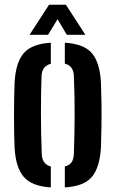

<svg xmlns="http://www.w3.org/2000/svg" viewBox="-20 -789 491 816"><path d="M42 -162Q41 -186.5 40.2 -222Q39.5 -257.5 39.5 -297Q39.5 -336.5 40.2 -373.5Q41 -410.5 42 -438.5Q47 -524.5 81.2 -563.5Q115.5 -602.5 196 -607.5V-518Q158 -508 156.5 -465Q154 -394.5 154 -307.8Q154 -221 157.5 -135.5Q158.5 -91 196 -81.5V7.5Q115 2.5 80.8 -37.5Q46.5 -77.5 42 -162ZM255.5 7.5V-81.5Q276 -86.5 284.5 -99.8Q293 -113 294 -134.5Q297 -224 297.2 -301.2Q297.5 -378.5 294 -466Q292.5 -509.5 255.5 -518.5V-607.5Q338 -602.5 371.2 -562.2Q404.5 -522 409 -438.5Q410.5 -403 411.2 -352.2Q412 -301.5 411.2 -250.5Q410.5 -199.5 409 -162Q404 -77.5 370.8 -37.5Q337.5 2.5 255.5 7.5ZM105.5 -641 188.5 -769H260L343 -641H264L224.5 -707.5L184.5 -641Z"/></svg>

Font: Big Shoulders Stencil Text
Style: Bold
Weight: 700
Designer: Patric King
Foundry: XO Type Co
Version: Version 1.000